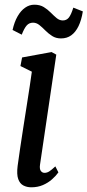

<svg xmlns="http://www.w3.org/2000/svg" viewBox="-20 -787 372 817"><path d="M113 10Q94.5 10 79.5 2.2Q64.5 -5.5 57.5 -25.2Q50.5 -45 55 -81Q59 -112 65.5 -154.8Q72 -197.5 79.2 -244.8Q86.5 -292 93.8 -338Q101 -384 106.8 -421.8Q112.5 -459.5 115.5 -482L67 -506L74 -542.5L199.5 -565.5L219.5 -554.5L150.5 -88Q147.5 -68.5 153.5 -60Q159.5 -51.5 169.5 -51.5Q180 -51.5 189.8 -57.8Q199.5 -64 215.5 -79L228.5 -53.5Q218 -38.5 201.2 -23.8Q184.5 -9 162.5 0.5Q140.5 10 113 10ZM33.5 -659.5Q41 -693.5 54.8 -717.5Q68.5 -741.5 86.8 -754.2Q105 -767 126 -767Q150 -767 166.5 -756.8Q183 -746.5 195.8 -733.5Q208.5 -720.5 220.8 -710.2Q233 -700 247.5 -700Q263 -700 272.8 -712Q282.5 -724 292 -754.5L332.5 -738.5Q326.5 -701 314 -675.5Q301.5 -650 283.2 -636.8Q265 -623.5 239.5 -623.5Q218 -623.5 202 -633.8Q186 -644 173 -657.2Q160 -670.5 147.5 -680.5Q135 -690.5 120.5 -690.5Q104 -690.5 93.5 -678.5Q83 -666.5 72.5 -639.5Z"/></svg>

Font: Merriweather 24pt SemiCondensed
Style: Italic
Weight: 400
Width: 4
Italic angle: -7.8°
Designer: Eben Sorkin
Foundry: Eben Sorkin
Version: Version 2.101